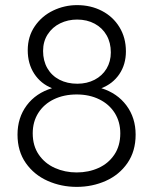

<svg xmlns="http://www.w3.org/2000/svg" viewBox="-20 -724 600 751"><path d="M48.5 -197.5Q48.5 -263.5 84.5 -311.8Q120.5 -360 183.5 -379Q139.5 -396.5 114 -435.5Q88.5 -474.5 88.5 -527.5Q88.5 -581 116 -621.2Q143.5 -661.5 188 -682.8Q232.5 -704 281.5 -704Q335 -704 378.5 -681.5Q422 -659 447.2 -617.8Q472.5 -576.5 472.5 -523Q472.5 -472 446.8 -434Q421 -396 376.5 -379Q439 -359.5 474.8 -311.2Q510.5 -263 510.5 -197.5Q510.5 -132.5 478.5 -86.2Q446.5 -40 393.8 -16.5Q341 7 280 7Q219.5 7 166.5 -16.5Q113.5 -40 81 -86.2Q48.5 -132.5 48.5 -197.5ZM280 -49.5Q326.5 -49.5 365.2 -67Q404 -84.5 427.2 -119Q450.5 -153.5 450.5 -202.5Q450.5 -247.5 428.8 -282Q407 -316.5 368.2 -335.5Q329.5 -354.5 280 -354.5Q230 -354.5 191 -335.8Q152 -317 130 -282.5Q108 -248 108 -202.5Q108 -153.5 131.8 -119Q155.5 -84.5 194.8 -67Q234 -49.5 280 -49.5ZM282.5 -396.5Q320 -396.5 350 -412Q380 -427.5 396.8 -455.5Q413.5 -483.5 413.5 -519Q413.5 -557 397 -586Q380.5 -615 350.5 -631.2Q320.5 -647.5 281.5 -647.5Q246 -647.5 215.5 -632.8Q185 -618 166.8 -590Q148.5 -562 148.5 -524.5Q148.5 -486.5 165.2 -457.2Q182 -428 212.5 -412.2Q243 -396.5 282.5 -396.5Z"/></svg>

Font: HK Grotesk Light
Style: Regular
Weight: 300
Designer: Alfredo Marco Pradil
Foundry: Hanken Design Co.
Version: Version 3.001